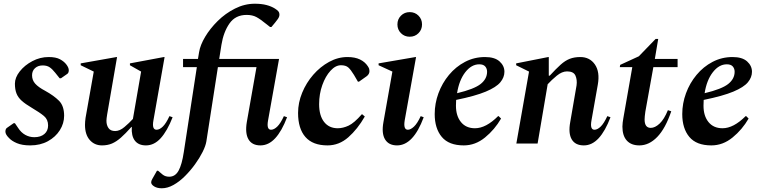

<svg xmlns="http://www.w3.org/2000/svg" viewBox="-20 -770 4081 1030"><path d="M142 10Q99 10 70.5 -2Q42 -14 27 -31Q9 -49 9 -64Q9 -70 11 -76Q13 -82 20 -86L53 -109H60L77 -84Q93 -59 115.5 -46.5Q138 -34 164 -34Q198 -34 218 -51Q238 -68 238 -97Q238 -129 216 -147.5Q194 -166 150 -192Q116 -212 96.5 -229.5Q77 -247 68.5 -268.5Q60 -290 60 -321Q60 -354 86 -387Q112 -420 153.5 -442Q195 -464 241 -464Q280 -464 302 -452Q324 -440 336 -424Q349 -407 349 -393Q349 -387 347 -381.5Q345 -376 340 -373L307 -350H300L276 -380Q261 -399 246.5 -409Q232 -419 209 -419Q184 -419 168 -404.5Q152 -390 152 -366Q152 -340 169 -321Q186 -302 222 -283Q269 -257 296.5 -229.5Q324 -202 324 -149Q324 -108 301 -71.5Q278 -35 237 -12.5Q196 10 142 10Z M527 10Q487 10 461.5 -19Q436 -48 436 -100Q436 -117 439 -138L483 -386L413 -420V-430L605 -464H608L555 -157Q551 -133 551 -122Q551 -99 562 -83Q573 -67 598 -67Q622 -67 647.5 -88.5Q673 -110 693 -132L737 -386L677 -420V-430L859 -464H863L803 -124Q794 -74 820 -74Q836 -74 853.5 -91Q871 -108 889 -147L906 -141Q877 -67 842 -28.5Q807 10 763 10Q723 10 703.5 -15.5Q684 -41 687 -89H685Q653 -53 628.5 -31.5Q604 -10 580.5 0Q557 10 527 10Z M848 240Q823 240 807 230Q791 220 791 208Q791 200 797 190L822 146H828L853 167Q867 178 888 178Q920 178 938 145.5Q956 113 966 46L1036 -410H962V-454H1042L1048 -490Q1054 -528 1080.5 -572.5Q1107 -617 1148 -657.5Q1189 -698 1240.5 -724Q1292 -750 1347 -750Q1383 -750 1409.5 -743Q1436 -736 1455 -724Q1466 -717 1472.5 -710Q1479 -703 1479 -691Q1479 -680 1470.5 -668Q1462 -656 1456 -649L1436 -625H1429L1410 -640Q1377 -667 1355.5 -678.5Q1334 -690 1303 -690Q1243 -690 1211 -644Q1179 -598 1168 -530L1156 -454H1477L1418 -124Q1409 -74 1434 -74Q1450 -74 1467.5 -91Q1485 -108 1503 -147L1520 -141Q1492 -67 1456.5 -28.5Q1421 10 1377 10Q1332 10 1313 -22.5Q1294 -55 1304 -115L1356 -410H1149L1087 -11Q1083 13 1067 45Q1051 77 1026.5 111Q1002 145 972.5 174.5Q943 204 911 222Q879 240 848 240Z M1737 10Q1658 10 1618.5 -35Q1579 -80 1579 -164Q1579 -219 1601 -272.5Q1623 -326 1660.5 -369Q1698 -412 1745.5 -438Q1793 -464 1844 -464Q1884 -464 1911 -451Q1938 -438 1953 -415Q1959 -406 1960.5 -400.5Q1962 -395 1962 -389Q1962 -372 1947 -361L1906 -332H1900L1879 -368Q1862 -396 1848.5 -408Q1835 -420 1809 -420Q1780 -420 1753 -390.5Q1726 -361 1709 -313.5Q1692 -266 1692 -211Q1692 -150 1718.5 -116Q1745 -82 1792 -82Q1820 -82 1850 -96Q1880 -110 1921 -157H1923L1937 -145Q1898 -77 1848.5 -33.5Q1799 10 1737 10Z M2178 -573Q2150 -573 2131 -592Q2112 -611 2112 -639Q2112 -667 2131 -686Q2150 -705 2178 -705Q2206 -705 2225 -686Q2244 -667 2244 -639Q2244 -611 2225 -592Q2206 -573 2178 -573ZM2110 10Q2065 10 2045.5 -22.5Q2026 -55 2037 -115L2085 -386L2011 -420V-430L2209 -464H2212L2151 -124Q2143 -74 2168 -74Q2183 -74 2201 -91Q2219 -108 2237 -147L2253 -141Q2197 10 2110 10Z M2468 10Q2388 10 2350 -35.5Q2312 -81 2312 -158Q2312 -215 2332 -269.5Q2352 -324 2388.5 -368Q2425 -412 2474.5 -438Q2524 -464 2582 -464Q2634 -464 2660 -440.5Q2686 -417 2686 -385Q2686 -355 2664 -328.5Q2642 -302 2586 -278.5Q2530 -255 2427 -234Q2426 -219 2426 -203Q2426 -148 2453 -115Q2480 -82 2528 -82Q2587 -82 2652 -147H2655L2668 -134Q2634 -75 2582 -32.5Q2530 10 2468 10ZM2551 -425Q2509 -425 2476 -382.5Q2443 -340 2432 -270Q2524 -292 2558.5 -319.5Q2593 -347 2593 -385Q2593 -402 2583 -413.5Q2573 -425 2551 -425Z M2750 0 2818 -386 2749 -420V-430L2921 -464H2924V-364H2929Q2963 -401 2987.5 -423Q3012 -445 3036.5 -454.5Q3061 -464 3093 -464Q3144 -464 3171.5 -424Q3199 -384 3187 -316L3153 -124Q3144 -74 3169 -74Q3185 -74 3202.5 -91Q3220 -108 3238 -147L3255 -141Q3227 -67 3191.5 -28.5Q3156 10 3112 10Q3066 10 3047 -22.5Q3028 -55 3039 -115L3073 -312Q3077 -342 3067 -364.5Q3057 -387 3022 -387Q2995 -387 2967 -364Q2939 -341 2918 -318L2864 0Z M3410 10Q3366 10 3342.5 -16Q3319 -42 3319 -91Q3319 -102 3320.5 -113Q3322 -124 3324 -136L3372 -410H3305L3307 -422L3407 -468L3497 -561H3511L3493 -454H3615V-410H3485L3442 -171Q3438 -143 3438 -129Q3438 -84 3471 -84Q3494 -84 3518.5 -107Q3543 -130 3563 -179L3581 -173Q3550 -81 3506 -35.5Q3462 10 3410 10Z M3796 10Q3716 10 3678 -35.5Q3640 -81 3640 -158Q3640 -215 3660 -269.5Q3680 -324 3716.5 -368Q3753 -412 3802.5 -438Q3852 -464 3910 -464Q3962 -464 3988 -440.5Q4014 -417 4014 -385Q4014 -355 3992 -328.5Q3970 -302 3914 -278.5Q3858 -255 3755 -234Q3754 -219 3754 -203Q3754 -148 3781 -115Q3808 -82 3856 -82Q3915 -82 3980 -147H3983L3996 -134Q3962 -75 3910 -32.5Q3858 10 3796 10ZM3879 -425Q3837 -425 3804 -382.5Q3771 -340 3760 -270Q3852 -292 3886.5 -319.5Q3921 -347 3921 -385Q3921 -402 3911 -413.5Q3901 -425 3879 -425Z"/></svg>

Font: Spectral SemiBold
Style: Italic
Weight: 600
Italic angle: -10°
Designer: Jean-Baptiste Levee
Foundry: Production Type
Version: Version 2.001